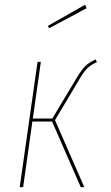

<svg xmlns="http://www.w3.org/2000/svg" viewBox="-20 -774 458 794"><path d="M332 -754.4 338.4 -740.2 183.1 -657.2 178.2 -667ZM376 -528.3 380.4 -517.1Q354.5 -504.9 340.1 -490.7Q325.7 -476.6 306.6 -443.4L207.5 -277.3L328.6 0H314L195.3 -271.5H113.8L75.7 0H61.5L135.3 -518.1H148.9L115.7 -283.7H196.3L297.9 -453.1Q317.9 -486.3 333.3 -501.2Q348.6 -516.1 376 -528.3Z"/></svg>

Font: Fira Sans Compressed Hair
Style: Italic
Weight: 100
Width: 3
Italic angle: -8°
Designer: Carrois Corporate & Edenspiekermann AG
Foundry: Carrois Corporate GbR & Edenspiekermann AG
Version: Version 4.203;PS 004.203;hotconv 1.0.88;makeotf.lib2.5.64775